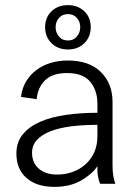

<svg xmlns="http://www.w3.org/2000/svg" viewBox="-20 -717 536 749"><path d="M181 -548.5Q156 -573 156 -611Q156 -649 181 -673Q206 -697 245 -697Q284 -697 309 -673Q334 -649 334 -611Q334 -573 309 -548.5Q284 -524 245 -524Q206 -524 181 -548.5ZM210 -647Q197 -632 197 -611Q197 -590 210 -574.5Q223 -559 245 -559Q267 -559 280 -574.5Q293 -590 293 -611Q293 -632 280 -647Q267 -662 245 -662Q223 -662 210 -647ZM371 0Q366 -9 362.5 -27.5Q359 -46 360 -69Q341 -39 297.5 -13.5Q254 12 192 12Q123 12 83.5 -22.5Q44 -57 44 -118Q44 -163 69.5 -193.5Q95 -224 138 -242.5Q181 -261 238.5 -269Q296 -277 360 -277V-313Q360 -364 332 -398Q304 -432 242 -432Q184 -432 155.5 -403.5Q127 -375 123 -330L62 -339Q66 -374 82.5 -400.5Q99 -427 123.5 -445Q148 -463 179 -472Q210 -481 244 -481Q328 -481 373.5 -436Q419 -391 419 -319V-71Q419 -48 422 -30.5Q425 -13 430 0ZM203 -36Q234 -36 262.5 -46Q291 -56 313 -75.5Q335 -95 347.5 -122.5Q360 -150 360 -186V-230Q304 -230 257 -224Q210 -218 176 -204.5Q142 -191 123.5 -170.5Q105 -150 105 -121Q105 -82 131.5 -59Q158 -36 203 -36Z"/></svg>

Font: Post Grotesk Light
Style: Light
Weight: 300
Version: Version 1.0